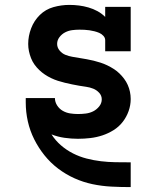

<svg xmlns="http://www.w3.org/2000/svg" viewBox="-20 -558 640 783"><path d="M512 205Q473 205 434 203Q395 201 357 193Q319 185 283.5 169Q248 153 217 129.5Q186 106 161.5 75.5Q137 45 119.5 10Q102 -25 93.5 -63Q85 -101 85 -140Q85 -144 85 -149Q85 -154 85 -158H204Q204 -142 213 -128Q222 -114 236 -106Q250 -98 266 -95.5Q282 -93 298 -93Q314 -93 330 -95Q346 -97 360 -104Q374 -111 384.5 -124Q395 -137 395 -153Q395 -168 384.5 -179.5Q374 -191 360 -196.5Q346 -202 331.5 -204Q317 -206 302.5 -208.5Q288 -211 273.5 -214Q259 -217 244.5 -220.5Q230 -224 216 -228.5Q202 -233 188.5 -239.5Q175 -246 163 -254Q151 -262 140 -272.5Q129 -283 120.5 -295Q112 -307 106.5 -321Q101 -335 98 -349.5Q95 -364 95 -379Q95 -411 107 -442.5Q119 -474 142.5 -497Q166 -520 198 -529Q230 -538 263 -538Q283 -538 302.5 -535.5Q322 -533 341 -527.5Q360 -522 377.5 -512.5Q395 -503 409 -489V-530H513V-349H409V-394Q409 -404 401.5 -412Q394 -420 384.5 -424Q375 -428 365 -430.5Q355 -433 345 -434.5Q335 -436 324.5 -436.5Q314 -437 304 -437Q289 -437 274 -435Q259 -433 245.5 -426Q232 -419 222.5 -406.5Q213 -394 213 -379Q213 -364 223 -352Q233 -340 246.5 -334.5Q260 -329 274.5 -326.5Q289 -324 304 -321.5Q319 -319 333.5 -316.5Q348 -314 362 -310.5Q376 -307 390 -302.5Q404 -298 417.5 -291.5Q431 -285 443.5 -277Q456 -269 466.5 -259Q477 -249 486 -237Q495 -225 501 -211.5Q507 -198 510 -183.5Q513 -169 513 -154Q513 -129 504.5 -105Q496 -81 480.5 -61Q465 -41 443.5 -27.5Q422 -14 398 -6Q374 2 348.5 5Q323 8 298 8Q271 8 243 4Q215 0 190 -10Q206 15 228.5 34.5Q251 54 277.5 67.5Q304 81 333 88.5Q362 96 391.5 99.5Q421 103 450.5 103.5Q480 104 510 104H513V205Z"/></svg>

Font: Iosevka Slab Extended
Style: Bold
Weight: 700
Width: 7
Monospace: yes
Designer: Belleve Invis
Foundry: Belleve Invis
Version: Version 11.1.0; ttfautohint (v1.8.3)